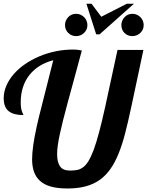

<svg xmlns="http://www.w3.org/2000/svg" viewBox="-25 -1020 803 1046"><path d="M445.8 -999.5H473.6L526.9 -928.7L665.5 -999.5H704.6L517.6 -833H499ZM346.7 -840.8Q329.1 -858.4 329.1 -883.8Q329.1 -895.5 333.7 -906.7Q338.4 -918 346.7 -926.8Q363.8 -944.8 390.1 -944.8Q414.1 -944.8 433.1 -926.8Q441.4 -918.5 446.3 -907.2Q451.2 -896 451.2 -883.8Q451.2 -857.9 433.1 -840.8Q414.1 -823.2 390.1 -823.2Q364.3 -823.2 346.7 -840.8ZM636.2 -883.8Q636.2 -895.5 640.9 -906.7Q645.5 -918 653.8 -926.8Q670.9 -944.8 696.8 -944.8Q709 -944.8 720.2 -939.9Q731.4 -935.1 739.7 -926.8Q748 -918.5 752.9 -907.2Q757.8 -896 757.8 -883.8Q757.8 -857.9 739.7 -840.8Q731 -832.5 719.7 -827.9Q708.5 -823.2 696.8 -823.2Q670.4 -823.2 653.3 -840.3Q636.2 -857.4 636.2 -883.8ZM192.9 -34.7Q149.9 -72.8 149.9 -151.9Q149.9 -217.3 174.8 -329.6Q186.5 -382.8 201.2 -438.5L231.9 -560.1L265.1 -691.9Q182.6 -670.4 135.7 -611.8Q87.9 -551.3 87.9 -461.9Q87.9 -428.7 95.2 -411.1Q96.7 -405.8 100.1 -400.4Q102.1 -397 102.1 -393.1Q49.8 -393.1 23.4 -413.6Q-4.9 -435.5 -4.9 -484.9Q-4.9 -519 9.5 -552.7Q23.9 -586.4 50.3 -616.7Q75.7 -646 111.1 -670.4Q146.5 -694.8 189 -712.9Q277.8 -750 373 -750Q385.7 -750 395.5 -749Q405.3 -748 420.9 -745.1Q391.1 -635.7 378.9 -589.8L344.7 -464.4Q312 -343.3 300.8 -288.6Q286.1 -220.7 286.1 -181.2Q286.1 -136.2 302.2 -113.5Q318.4 -90.8 355 -90.8Q379.4 -90.8 396 -94.2Q412.6 -97.7 427.2 -108.4Q442.9 -119.6 456.8 -142.3Q470.7 -165 485.4 -203.6Q513.7 -280.8 548.3 -439L615.2 -748H756.3L689.9 -436Q671.9 -351.6 656.2 -291.7Q640.6 -231.9 622.1 -186Q602.1 -135.7 576.9 -99.9Q551.8 -64 519 -40.5Q485.4 -16.6 442.1 -4.9Q398.9 6.8 343.3 6.8Q289.6 6.8 252.7 -3.4Q215.8 -13.7 192.9 -34.7Z"/></svg>

Font: Pattaya
Style: Regular
Weight: 400
Designer: Pablo Impallari / Thai characters Designed by Thanarat Vachiruckul and Suppakit Chalermlarp
Foundry: Pablo Impallari
Version: Version 2.001